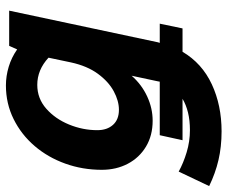

<svg xmlns="http://www.w3.org/2000/svg" viewBox="-105 -493 769 649"><g transform="rotate(-90 279.5 -168.5)"><path d="M-25 154 24 51Q53 67 89.5 78Q126 89 164 89Q197 89 223.5 82.5Q250 76 270 64H130L147 -13H328L329 -19L348 -108Q318 -74 278 -55.5Q238 -37 196 -37Q146 -37 108.5 -59.5Q71 -82 50.5 -121Q30 -160 30 -209Q30 -274 51 -332.5Q72 -391 110.5 -436Q149 -481 201.5 -507Q254 -533 315 -533Q347 -533 378.5 -523.5Q410 -514 437 -495L449 -522H568L461 -19Q460 -16 459 -13H524L508 64H429Q390 130 319 163Q248 196 160 196Q108 196 63 185.5Q18 175 -25 154ZM164 -224Q164 -191 182 -171Q200 -151 233 -151Q263 -151 295.5 -168.5Q328 -186 354.5 -222Q381 -258 393 -313L409 -389Q368 -427 317 -427Q271 -427 236.5 -396.5Q202 -366 183 -319.5Q164 -273 164 -224Z"/></g></svg>

Font: Radio Canada SemiBold
Style: Italic
Weight: 600
Italic angle: -12°
Designer: Charles Daoud, Etienne Aubert Bonn, Alexandre Saumier Demers, Jacques Le Bailly
Foundry: Radio-Canada
Version: Version 2.104; ttfautohint (v1.8.4.7-5d5b);gftools[0.9.28.de